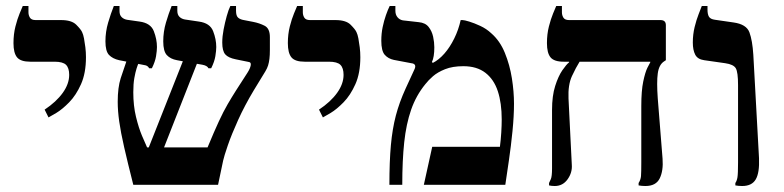

<svg xmlns="http://www.w3.org/2000/svg" viewBox="-20 -617 2619 641"><path d="M142 -225 129 -251Q168 -277 189.5 -307Q211 -337 211 -367Q211 -390 200.5 -400.5Q190 -411 162 -411H81Q49 -411 37 -425.5Q25 -440 25 -473Q25 -503 31.5 -528.5Q38 -554 45.5 -572Q53 -590 56 -597H75V-576Q75 -566 80 -558Q85 -550 99 -550H184Q219 -550 234.5 -534.5Q250 -519 254 -510Q258 -502 260.5 -488.5Q263 -475 265 -459Q267 -443 267 -426Q267 -373 250.5 -336Q234 -299 211 -275.5Q188 -252 168 -240Q148 -228 142 -225Z M425 0Q406 -75 394.5 -125.5Q383 -176 378 -211.5Q373 -247 373 -277Q373 -325 383 -356Q393 -387 405 -421L443 -407Q440 -401 436 -388.5Q432 -376 428.5 -356.5Q425 -337 425 -309Q425 -264 434 -227Q443 -190 454 -164Q465 -138 471 -125H673Q695 -178 710.5 -211.5Q726 -245 740 -269Q754 -293 768 -315L806 -374Q815 -388 817 -398.5Q819 -409 811 -410L767 -419Q742 -424 732 -435.5Q722 -447 722 -475Q722 -495 726.5 -518.5Q731 -542 737 -563.5Q743 -585 749 -597H768V-581Q768 -564 775 -558Q782 -552 794 -550L825 -544Q846 -540 863.5 -531Q881 -522 881 -493V-450Q881 -433 879.5 -420.5Q878 -408 875 -398.5Q872 -389 866 -379L827 -315Q797 -265 775 -216.5Q753 -168 740.5 -131.5Q728 -95 725 -81L708 0ZM472 -113 595 -424 642 -416 523 -113ZM478 -389Q474 -397 465.5 -399Q457 -401 440 -404L378 -416Q356 -421 344 -433.5Q332 -446 332 -479Q332 -511 341 -541.5Q350 -572 360 -597H379V-580Q379 -567 386 -560Q393 -553 404 -551L446 -545Q483 -540 493.5 -513Q504 -486 504 -460Q504 -448 501 -429.5Q498 -411 487 -389ZM676 -389Q672 -398 655 -401Q638 -404 614 -408L571 -416Q549 -420 537 -433Q525 -446 525 -479Q525 -511 534 -541.5Q543 -572 553 -597H572V-581Q572 -568 579 -561Q586 -554 597 -552L644 -545Q681 -540 691.5 -513Q702 -486 702 -460Q702 -448 699 -429.5Q696 -411 685 -389Z M1058 -225 1045 -251Q1084 -277 1105.5 -307Q1127 -337 1127 -367Q1127 -390 1116.5 -400.5Q1106 -411 1078 -411H997Q965 -411 953 -425.5Q941 -440 941 -473Q941 -503 947.5 -528.5Q954 -554 961.5 -572Q969 -590 972 -597H991V-576Q991 -566 996 -558Q1001 -550 1015 -550H1100Q1135 -550 1150.5 -534.5Q1166 -519 1170 -510Q1174 -502 1176.5 -488.5Q1179 -475 1181 -459Q1183 -443 1183 -426Q1183 -373 1166.5 -336Q1150 -299 1127 -275.5Q1104 -252 1084 -240Q1064 -228 1058 -225Z M1280 0Q1280 -78 1285 -132.5Q1290 -187 1301.5 -231Q1313 -275 1334 -321L1363 -384Q1368 -394 1365.5 -399.5Q1363 -405 1353 -406L1295 -417Q1276 -421 1264.5 -434Q1253 -447 1253 -481Q1253 -505 1257.5 -526.5Q1262 -548 1268.5 -566.5Q1275 -585 1281 -597H1300V-581Q1300 -568 1307 -559.5Q1314 -551 1325 -549L1378 -543Q1400 -541 1411 -527Q1422 -513 1426 -494.5Q1430 -476 1430 -459Q1430 -443 1428 -430.5Q1426 -418 1422 -410L1425 -407Q1445 -417 1463.5 -438Q1482 -459 1496.5 -488.5Q1511 -518 1518 -550H1524Q1530 -550 1546.5 -545Q1563 -540 1583.5 -530.5Q1604 -521 1620 -506Q1649 -481 1665.5 -440.5Q1682 -400 1689 -355.5Q1696 -311 1696 -271Q1696 -230 1691 -179.5Q1686 -129 1679 -81.5Q1672 -34 1667 0H1395L1423 -127H1649Q1652 -150 1653.5 -174.5Q1655 -199 1655 -218Q1655 -273 1642 -312.5Q1629 -352 1600.5 -374Q1572 -396 1527 -396Q1491 -396 1466 -386Q1441 -376 1425.5 -362.5Q1410 -349 1400 -336Q1369 -298 1352.5 -250.5Q1336 -203 1329.5 -142Q1323 -81 1323 0Z M2135 4Q2129 4 2123 3.5Q2117 3 2112 2V-6Q2119 -17 2120 -29Q2121 -41 2121 -75V-263Q2121 -314 2127.5 -345Q2134 -376 2141.5 -391Q2149 -406 2151 -409V-411H1862Q1830 -411 1818 -425.5Q1806 -440 1806 -473Q1806 -503 1812.5 -528.5Q1819 -554 1826.5 -572Q1834 -590 1837 -597H1856V-576Q1856 -566 1861 -558Q1866 -550 1880 -550H2185Q2203 -550 2203 -533V-416L2197 -412Q2180 -401 2176 -372Q2172 -343 2176 -288L2192 -87Q2195 -47 2182.5 -21.5Q2170 4 2135 4ZM1832 4Q1828 4 1822 3.5Q1816 3 1813 2V-6Q1815 -10 1819 -19Q1823 -28 1823 -55V-250Q1823 -297 1833.5 -330Q1844 -363 1857.5 -382.5Q1871 -402 1880 -409V-434H1915V-411Q1903 -392 1889.5 -363Q1876 -334 1878 -288L1889 -67Q1891 -41 1875 -18.5Q1859 4 1832 4Z M2458 4Q2452 4 2446 3.5Q2440 3 2435 2V-6Q2440 -13 2442 -25Q2444 -37 2444 -75V-333Q2444 -376 2436.5 -389Q2429 -402 2401 -406L2331 -416Q2309 -419 2301 -434.5Q2293 -450 2293 -475Q2293 -502 2299 -526.5Q2305 -551 2312.5 -570Q2320 -589 2323 -597H2342V-585Q2342 -569 2347 -561Q2352 -553 2367 -551L2429 -542Q2472 -536 2482 -509Q2492 -482 2495 -434L2514 -89Q2516 -40 2503 -18Q2490 4 2458 4Z"/></svg>

Font: Frank Ruhl Libre Medium
Style: Regular
Weight: 500
Designer: Yanek Iontef
Foundry: Fontef
Version: Version 6.004